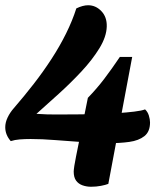

<svg xmlns="http://www.w3.org/2000/svg" viewBox="-32 -700 610 732"><path d="M379 -154Q331 -155 279.5 -158.5Q228 -162 178 -166Q128 -170 85 -170Q63 -170 43.5 -168.5Q24 -167 9 -162Q-12 -186 -12 -215Q-12 -233 -3 -252Q6 -271 21 -288Q60 -333 96.5 -380Q133 -427 164.5 -475.5Q196 -524 220 -572.5Q244 -621 259 -668Q284 -680 304 -680Q333 -680 354.5 -657.5Q376 -635 375 -599Q374 -560 347 -516Q320 -472 278.5 -427.5Q237 -383 191 -341.5Q145 -300 107 -266Q148 -263 189 -263.5Q230 -264 271 -264Q302 -264 339.5 -265Q377 -266 414 -268.5Q451 -271 480 -274.5Q509 -278 521 -283Q531 -274 535.5 -259.5Q540 -245 540 -233Q540 -198 518.5 -181Q497 -164 461 -159Q425 -154 379 -154ZM315 12Q298 12 282.5 6.5Q267 1 258 -11.5Q249 -24 249 -46Q249 -52 251.5 -68.5Q254 -85 258 -104L303 -327Q337 -362 365.5 -399.5Q394 -437 425 -483H472L381 1Q371 5 353 8.5Q335 12 315 12Z"/></svg>

Font: Sansita Swashed Light SemiBold
Style: Regular
Weight: 600
Version: Version 1.003